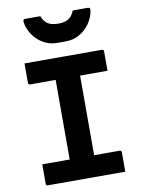

<svg xmlns="http://www.w3.org/2000/svg" viewBox="-101 -1015 802 1083"><g transform="rotate(-10 300.0 -473.5)"><path d="M370 -75H226L230 -116Q230 -133 230 -154Q230 -175 230 -192Q230 -246 230 -300Q230 -354 230 -407.5Q230 -461 230 -515.5Q230 -570 230 -625H375L370 -584Q370 -568 370 -548Q370 -528 370 -511Q370 -456 370 -401.5Q370 -347 370 -292.5Q370 -238 370 -184Q370 -130 370 -75ZM527 0H84Q81 0 79 -0.5Q77 -1 75.5 -2.5Q74 -4 73.5 -6Q73 -8 73 -11Q73 -31 73 -49Q73 -67 73 -84.5Q73 -102 73 -122H516Q520 -122 522 -120.5Q524 -119 525.5 -117Q527 -115 527 -111Q527 -91 527 -73.5Q527 -56 527 -38Q527 -20 527 0ZM73 -700H516Q521 -700 524 -697Q527 -694 527 -689Q527 -674 527 -660Q527 -646 527 -633Q527 -620 527 -606.5Q527 -593 527 -578H84Q79 -578 76 -581Q73 -584 73 -589Q73 -604 73 -617.5Q73 -631 73 -644.5Q73 -658 73 -672Q73 -686 73 -700ZM393 -947Q414 -947 435 -947Q456 -947 477 -947Q487 -947 490 -943Q493 -939 491 -927Q485 -890 462 -856.5Q439 -823 403.5 -802.5Q368 -782 324 -782H276Q232 -782 196.5 -802.5Q161 -823 138 -856.5Q115 -890 109 -927Q108 -939 110.5 -943Q113 -947 123 -947Q144 -947 165 -947Q186 -947 207 -947Q220 -914 242 -901Q264 -888 300 -888Q336 -888 358 -901Q380 -914 393 -947Z"/></g></svg>

Font: RecMonoLinear Nerd Font Mono
Style: Bold
Weight: 700
Monospace: yes
Version: Version 1.085; ttfautohint (v1.8.4.7-5d5b);Nerd Fonts 3.2.1